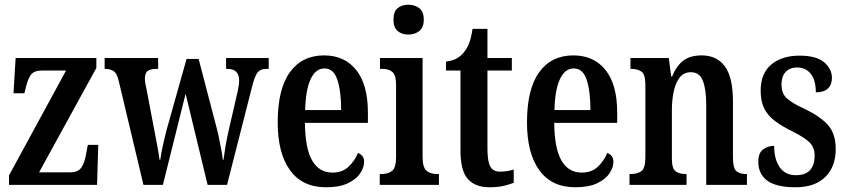

<svg xmlns="http://www.w3.org/2000/svg" viewBox="-20 -781 3577 811"><path d="M18 0V-40L259 -483H156Q124 -483 110.5 -465Q97 -447 88 -407L83 -387H37L46 -536H387V-494L145 -53H276Q309 -53 323.5 -73Q338 -93 345 -138L351 -169H395L390 0Z M482 -437Q475 -469 461.5 -479.5Q448 -490 424 -490H422V-536H648V-490H640Q616 -490 604 -481.5Q592 -473 592 -448Q592 -440 594 -428Q596 -416 599 -404L628 -251Q635 -215 643 -172.5Q651 -130 654 -106H657Q660 -130 668.5 -168.5Q677 -207 685 -237L768 -532H819L896 -237Q901 -218 906 -193Q911 -168 915.5 -144.5Q920 -121 921 -106H924Q927 -130 932.5 -163Q938 -196 947 -235L983 -391Q990 -421 990 -441Q990 -490 941 -490H935V-536H1115V-490H1104Q1081 -490 1068.5 -475.5Q1056 -461 1044 -412L939 0H857L764 -385L668 0H586Z M1357 10Q1257 10 1205 -62Q1153 -134 1153 -264Q1153 -405 1204.5 -476Q1256 -547 1349 -547Q1435 -547 1484.5 -485.5Q1534 -424 1534 -305V-262H1268Q1269 -154 1298.5 -103Q1328 -52 1384 -52Q1426 -52 1452 -76.5Q1478 -101 1492 -135Q1503 -131 1510.5 -122Q1518 -113 1518 -97Q1518 -74 1501.5 -49Q1485 -24 1449.5 -7Q1414 10 1357 10ZM1421 -316Q1421 -396 1405 -444Q1389 -492 1351 -492Q1313 -492 1292 -446.5Q1271 -401 1269 -316Z M1705 -635Q1677 -635 1659.5 -650Q1642 -665 1642 -698Q1642 -732 1659.5 -746.5Q1677 -761 1705 -761Q1732 -761 1751 -746.5Q1770 -732 1770 -698Q1770 -665 1751 -650Q1732 -635 1705 -635ZM1584 0V-46H1593Q1620 -46 1636.5 -59.5Q1653 -73 1653 -117V-421Q1653 -463 1638 -476.5Q1623 -490 1597 -490H1585V-536H1765V-119Q1765 -74 1781.5 -60Q1798 -46 1825 -46H1834V0Z M2047 10Q1988 10 1956.5 -24.5Q1925 -59 1925 -146V-483H1864V-521Q1892 -524 1910.5 -535Q1929 -546 1941 -562Q1953 -577 1961.5 -598.5Q1970 -620 1976 -659H2039V-536H2142V-483H2039V-151Q2039 -101 2050.5 -78.5Q2062 -56 2092 -56Q2123 -56 2150 -65V-9Q2136 -3 2110 3.5Q2084 10 2047 10Z M2410 10Q2310 10 2258 -62Q2206 -134 2206 -264Q2206 -405 2257.5 -476Q2309 -547 2402 -547Q2488 -547 2537.5 -485.5Q2587 -424 2587 -305V-262H2321Q2322 -154 2351.5 -103Q2381 -52 2437 -52Q2479 -52 2505 -76.5Q2531 -101 2545 -135Q2556 -131 2563.5 -122Q2571 -113 2571 -97Q2571 -74 2554.5 -49Q2538 -24 2502.5 -7Q2467 10 2410 10ZM2474 -316Q2474 -396 2458 -444Q2442 -492 2404 -492Q2366 -492 2345 -446.5Q2324 -401 2322 -316Z M2639 0V-46H2645Q2672 -46 2689 -58Q2706 -70 2706 -117V-423Q2706 -467 2689.5 -478.5Q2673 -490 2647 -490H2643V-536H2805L2815 -458H2819Q2838 -504 2867 -525.5Q2896 -547 2944 -547Q3008 -547 3042 -500.5Q3076 -454 3076 -352V-117Q3076 -71 3090 -58.5Q3104 -46 3131 -46H3135V0H2963V-340Q2963 -403 2949 -439.5Q2935 -476 2898 -476Q2868 -476 2850.5 -453Q2833 -430 2825.5 -393.5Q2818 -357 2818 -316V-112Q2818 -69 2833.5 -57.5Q2849 -46 2876 -46H2880V0Z M3340 10Q3259 10 3221 -18Q3183 -46 3183 -98Q3183 -135 3203.5 -150Q3224 -165 3250 -165Q3250 -108 3273.5 -74.5Q3297 -41 3342 -41Q3383 -41 3402 -63Q3421 -85 3421 -123Q3421 -158 3400 -179Q3379 -200 3329 -225Q3282 -248 3252 -271Q3222 -294 3207.5 -324Q3193 -354 3193 -398Q3193 -471 3238 -508.5Q3283 -546 3357 -546Q3428 -546 3461 -518Q3494 -490 3494 -452Q3494 -423 3477 -407Q3460 -391 3426 -391Q3426 -443 3404.5 -469.5Q3383 -496 3347 -496Q3316 -496 3298.5 -477Q3281 -458 3281 -425Q3281 -387 3302.5 -366.5Q3324 -346 3379 -321Q3442 -291 3476 -254.5Q3510 -218 3510 -151Q3510 -77 3466 -33.5Q3422 10 3340 10Z"/></svg>

Font: Noto Serif Thai ExtraCondensed SemiBold
Style: Regular
Weight: 600
Width: 2
Designer: Monotype Design Team
Foundry: Monotype Imaging Inc.
Version: Version 2.001; ttfautohint (v1.8.4.7-5d5b)